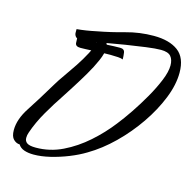

<svg xmlns="http://www.w3.org/2000/svg" viewBox="-87 -626 746 740"><g transform="rotate(15 285.5 -256.0)"><path d="M109 25Q87 25 71 19.5Q55 14 47 1Q34 1 22.5 -10Q11 -21 11 -47Q11 -90 42.5 -138Q74 -186 117 -258Q127 -275 144.5 -299.5Q162 -324 180.5 -352Q199 -380 213.5 -407.5Q228 -435 233 -456Q223 -455 210.5 -452.5Q198 -450 188 -449Q184 -448 181 -448Q178 -448 175 -448Q156 -448 150 -455Q144 -462 144 -471Q144 -480 144 -485Q179 -488 221 -497Q275 -507 328.5 -522Q382 -537 439 -537Q501 -537 536 -511Q571 -485 571 -425Q571 -377 549 -322Q527 -267 490 -213Q453 -159 406 -113Q359 -67 308 -37Q280 -20 245 -6Q210 8 174.5 16.5Q139 25 109 25ZM110 -3Q166 -3 216.5 -27.5Q267 -52 311 -91Q355 -130 389 -174Q409 -199 433 -234.5Q457 -270 479 -308.5Q501 -347 515.5 -382.5Q530 -418 530 -443Q530 -466 519 -479Q508 -492 479 -492Q458 -492 420.5 -487Q383 -482 342 -475.5Q301 -469 269 -463Q274 -455 274 -445Q274 -424 260.5 -393Q247 -362 227.5 -329Q208 -296 189.5 -267Q171 -238 160 -221Q135 -184 109.5 -140Q84 -96 69 -52Q65 -41 65 -30Q65 -17 75 -10Q85 -3 110 -3ZM346 -418Q340 -421 326.5 -422Q313 -423 296 -423Q265 -423 229.5 -421Q194 -419 177 -419Q157 -419 156 -433Q155 -447 155 -459Q163 -457 176 -456Q189 -455 204 -455Q235 -455 269 -457Q303 -459 325 -459Q342 -459 344 -445Q346 -431 346 -418Z"/></g></svg>

Font: Birthstone
Style: Regular
Weight: 400
Designer: Robert E. Leuschke
Foundry: Robert E. Leuschke
Version: Version 1.013; ttfautohint (v1.8.3)